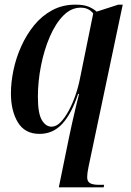

<svg xmlns="http://www.w3.org/2000/svg" viewBox="-20 -566 562 826"><path d="M277 25Q282 0 290 -35.5Q298 -71 306 -105Q314 -139 320 -162H316Q288 -77 248 -33.5Q208 10 150 10Q87 10 57 -39.5Q27 -89 27 -164Q27 -212 38 -264.5Q49 -317 71.5 -367Q94 -417 127 -457.5Q160 -498 204.5 -522Q249 -546 304 -546Q340 -546 360.5 -537.5Q381 -529 396 -516L489 -546H508L361 151Q355 180 355 196Q355 215 367.5 222Q380 229 404 229H428L426 240H233ZM202 -21Q222 -21 240.5 -40Q259 -59 275.5 -89.5Q292 -120 304.5 -156Q317 -192 324 -228L381 -508Q373 -519 359.5 -526Q346 -533 327 -533Q286 -533 252.5 -499Q219 -465 194.5 -408.5Q170 -352 156.5 -284Q143 -216 143 -149Q143 -78 160 -49.5Q177 -21 202 -21Z"/></svg>

Font: Noto Serif Display Condensed SemiBold
Style: Italic
Weight: 600
Width: 3
Italic angle: -12°
Designer: Monotype Design Team
Foundry: Monotype Imaging Inc.
Version: Version 2.009